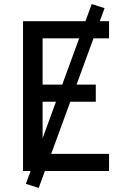

<svg xmlns="http://www.w3.org/2000/svg" viewBox="-20 -839 640 942"><path d="M93 0V-735H515V-651H189V-424H450V-340H189V-84H515V0ZM170 83 107 63 430 -819 493 -799Z"/></svg>

Font: Iosevka Fixed Medium Extended
Style: Regular
Weight: 500
Width: 7
Monospace: yes
Designer: Belleve Invis
Foundry: Belleve Invis
Version: Version 24.1.1; ttfautohint (v1.8.4)